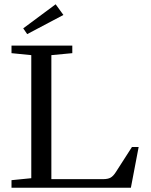

<svg xmlns="http://www.w3.org/2000/svg" viewBox="-20 -876 704 896"><path d="M106.9 -716.8 88.4 -743.7 239.7 -856 275.9 -806.2ZM33.7 0V-35.2L126 -44.4V-618.7L33.7 -627.9V-663.1H317.4V-627.9L219.7 -618.7V-40H460.4Q483.4 -40 495.8 -46.9Q508.3 -53.7 520.5 -72.8L595.7 -189.9H627L590.8 0Z"/></svg>

Font: Elstob 8pt
Style: Regular
Weight: 400
Designer: Peter S. Baker
Version: Version 1.015